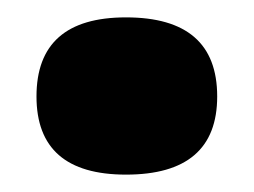

<svg xmlns="http://www.w3.org/2000/svg" viewBox="-20 -188 292 221"><path d="M125 13Q22 13 22 -77Q22 -168 125 -168Q230 -168 230 -77Q230 13 125 13Z"/></svg>

Font: Bricolage Grotesque 12pt ExtraBold
Style: Regular
Weight: 800
Designer: Mathieu Triay
Foundry: Atelier Triay
Version: Version 1.001; ttfautohint (v1.8.4.7-5d5b);gftools[0.9.33.de